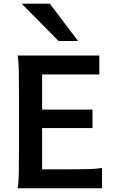

<svg xmlns="http://www.w3.org/2000/svg" viewBox="-20 -1011 623 1031"><path d="M206.1 -422.4H476.6V-323.2H206.1V-101.6H333Q403.8 -101.6 451.7 -102.8Q499.5 -104 527.8 -108.9V0H74.7Q80.1 -29.3 81.1 -84.7Q82 -140.1 82 -212.4V-500.5Q82 -572.8 81.1 -628.2Q80.1 -683.6 74.7 -712.9H513.2V-611.3H206.1ZM96.2 -991.2H247.6L398.9 -791H294.4Z"/></svg>

Font: Kanchenjunga
Style: Bold
Weight: 700
Designer: Becca Hirsbrunner Spalinger
Foundry: SIL International
Version: Version 2.001